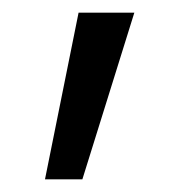

<svg xmlns="http://www.w3.org/2000/svg" viewBox="-20 -166 282 303"><path d="M51 117 104 -146H192L110 117Z"/></svg>

Font: REM Light
Style: Regular
Weight: 300
Designer: Octavio Pardo
Foundry: Ashler Design
Version: Version 1.005;gftools[0.9.28]